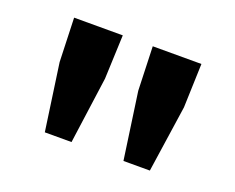

<svg xmlns="http://www.w3.org/2000/svg" viewBox="-71 -900 745 608"><g transform="rotate(20 301.5 -595.5)"><path d="M124 -409 92 -634 87 -782H251L245 -634L214 -409ZM389 -409 357 -634 352 -782H516L511 -634L478 -409Z"/></g></svg>

Font: Noto Sans SC ExtraBold
Style: Regular
Weight: 800
Designer: Ryoko NISHIZUKA 西塚涼子 (kana, bopomofo & ideographs); Paul D. Hunt (Latin, Greek & Cyrillic); Sandoll Communications 산돌커뮤니
Foundry: Adobe
Version: Version 2.004-H2;hotconv 1.0.118;makeotfexe 2.5.65603